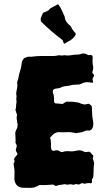

<svg xmlns="http://www.w3.org/2000/svg" viewBox="-20 -848 508 905"><path d="M335 -681Q328 -671 320 -664Q312 -657 301 -652Q297 -651 293 -647.5Q289 -644 285 -642Q279 -644 278.5 -649.5Q278 -655 274 -660Q248 -679 222.5 -701Q197 -723 173 -747Q171 -757 172 -761.5Q173 -766 181 -784Q185 -790 194 -792Q200 -795 205.5 -797.5Q211 -800 215 -806Q216 -807 217.5 -808.5Q219 -810 220 -810L251 -827Q253 -829 256 -826Q265 -813 272 -798.5Q279 -784 285 -769Q286 -755 294 -744Q302 -733 313 -725Q313 -723 316 -720Q318 -713 323.5 -706.5Q329 -700 335 -692Q339 -688 335 -681ZM424 -78Q422 -68 421.5 -57Q421 -46 421 -36Q420 -27 420 -18.5Q420 -10 413 -2Q413 0 413.5 3.5Q414 7 414 9Q414 12 411.5 14Q409 16 407 16Q400 14 393.5 15Q387 16 379 18L366 15L352 22Q347 21 341 20Q335 19 330 22Q326 24 321 22Q317 21 314 20.5Q311 20 308 21Q301 23 295 22Q289 21 283 20Q273 23 263.5 23.5Q254 24 247 28Q241 29 237.5 26Q234 23 229 22Q214 23 199 24Q184 25 167 24L143 35Q130 38 117.5 37.5Q105 37 92 37Q88 38 84.5 37Q81 36 77 35Q61 31 54 17.5Q47 4 48 -6Q49 -32 48.5 -42Q48 -52 44 -74V-76Q45 -78 45.5 -79.5Q46 -81 47 -82Q47 -84 47.5 -85Q48 -86 49 -89Q47 -93 46 -97Q48 -105 53.5 -110Q59 -115 63 -122Q62 -125 59.5 -129Q57 -133 55 -137Q54 -144 56 -149Q58 -154 59 -159Q59 -163 57 -167Q55 -171 53 -175Q54 -186 53 -198.5Q52 -211 52 -224Q54 -229 56 -234.5Q58 -240 61 -245Q63 -250 62 -253Q61 -256 64 -262Q60 -268 60.5 -274Q61 -280 59 -284Q58 -294 59 -297.5Q60 -301 60 -311Q57 -312 56.5 -318Q56 -324 54 -325Q52 -329 53.5 -332.5Q55 -336 55 -339Q55 -343 55.5 -346Q56 -349 56 -352Q56 -358 57.5 -364Q59 -370 57 -377Q56 -382 57.5 -388.5Q59 -395 57 -401Q56 -404 56.5 -407Q57 -410 57 -414Q59 -425 61 -435.5Q63 -446 61 -457V-462Q66 -474 68 -487Q70 -500 74 -511Q80 -529 82 -547Q82 -562 94 -574Q99 -576 104 -578Q109 -580 113 -581Q120 -581 124 -580.5Q128 -580 132 -581Q152 -584 171 -584Q190 -584 209 -584Q220 -584 231.5 -584Q243 -584 254 -587Q261 -588 268 -586.5Q275 -585 282 -588Q299 -585 316 -588Q333 -591 350 -591Q352 -591 354 -591.5Q356 -592 359 -593Q377 -601 396 -588Q398 -588 401.5 -588.5Q405 -589 407 -589Q417 -588 417 -578Q416 -570 416 -561.5Q416 -553 417 -545Q422 -527 416 -511Q415 -509 415 -505Q418 -500 423 -496Q424 -490 420.5 -485Q417 -480 416 -474Q417 -471 417.5 -467.5Q418 -464 419 -460L416 -458Q412 -459 408 -459Q404 -459 400 -460Q380 -463 363 -453Q361 -452 358.5 -451.5Q356 -451 354 -450Q347 -450 338.5 -449Q330 -448 322 -448Q309 -444 293 -442.5Q277 -441 263 -434Q258 -432 252 -431.5Q246 -431 241 -430Q227 -427 229 -414V-412Q234 -401 234.5 -389Q235 -377 235 -366Q238 -364 240 -361Q249 -360 257.5 -359.5Q266 -359 276 -358Q278 -360 281.5 -362Q285 -364 289 -367Q293 -369 297 -369Q305 -368 311.5 -368.5Q318 -369 325 -368Q335 -367 344.5 -365.5Q354 -364 363 -359Q367 -358 370.5 -357.5Q374 -357 377 -355L398 -359Q401 -358 404 -355.5Q407 -353 409 -352Q413 -347 413 -344Q413 -339 413.5 -333.5Q414 -328 414 -323Q414 -315 414.5 -307.5Q415 -300 416 -292Q418 -285 418.5 -278.5Q419 -272 420 -265Q420 -252 415 -243Q413 -237 402 -232Q400 -233 396.5 -233Q393 -233 391 -233Q386 -233 384 -232Q377 -229 370 -226.5Q363 -224 354 -223Q350 -223 346.5 -222Q343 -221 338 -220Q318 -226 296 -225Q274 -224 254 -225Q241 -223 232.5 -216Q224 -209 216 -199Q222 -180 220 -156Q220 -152 222 -144Q222 -142 225.5 -139.5Q229 -137 231 -137Q240 -139 252 -140Q254 -139 258.5 -136.5Q263 -134 267 -132Q269 -132 271.5 -131.5Q274 -131 276 -132Q291 -137 308 -135Q317 -134 325.5 -135Q334 -136 343 -138Q356 -142 370 -136Q373 -134 376 -133Q379 -132 382 -131Q387 -132 392 -132Q397 -132 401 -133Q407 -130 410.5 -124.5Q414 -119 420 -115Q419 -111 419 -108Q419 -105 417 -101Q419 -96 421 -90Q423 -84 424 -78Z"/></svg>

Font: Darumadrop One
Style: Regular
Weight: 400
Version: Version 1.000